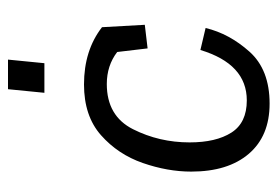

<svg xmlns="http://www.w3.org/2000/svg" viewBox="-127 -557 694 480"><g transform="rotate(-90 220.0 -317.0)"><path d="M228 -553 237 -644H311L302 -553ZM250 -397Q170 -397 137 -331.5Q104 -266 104 -190Q104 -124 128.5 -85.5Q153 -47 209 -47Q300 -47 335 -163L390 -150Q376 -91 331 -40.5Q286 10 201 10Q120 10 75.5 -42Q31 -94 31 -186Q31 -245 52.5 -307Q74 -369 122 -411.5Q170 -454 249 -454Q334 -454 392 -409L398 -302L339 -295L330 -371Q296 -397 250 -397Z"/></g></svg>

Font: Zilla Slab
Style: Italic
Weight: 400
Italic angle: -6°
Designer: Typotheque.com
Foundry: Typotheque type foundry
Version: Version 1.1; 2017; ttfautohint (v1.6)